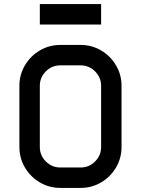

<svg xmlns="http://www.w3.org/2000/svg" viewBox="-20 -920 690 940"><path d="M175 -500V-200Q175 -159 204.5 -129.5Q234 -100 275 -100H375Q416 -100 445.5 -129.5Q475 -159 475 -200V-500Q475 -541 445.5 -570.5Q416 -600 375 -600H275Q234 -600 204.5 -570.5Q175 -541 175 -500ZM75 -500Q75 -554 102 -600Q129 -646 175 -673Q221 -700 275 -700H375Q429 -700 475 -673Q521 -646 548 -600Q575 -554 575 -500V-200Q575 -146 548 -100Q521 -54 475 -27Q429 0 375 0H275Q221 0 175 -27Q129 -54 102 -100Q75 -146 75 -200ZM175 -900H475V-800H175Z"/></svg>

Font: Monoikos Medium
Style: Regular
Weight: 500
Designer: Brian Krent
Version: Version 0.088